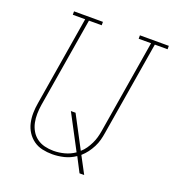

<svg xmlns="http://www.w3.org/2000/svg" viewBox="-141 -844 910 1005"><g transform="rotate(20 313.5 -341.5)"><path d="M416 52 374 -29Q345 -9 312 -1Q279 7 247 7Q218 7 191 1Q164 -5 142.5 -20.5Q121 -36 106.5 -58.5Q92 -81 86 -107.5Q80 -134 80.5 -162.5Q81 -191 86 -219L168 -716H99V-735H260V-716H189L106 -216Q102 -191 101.5 -165.5Q101 -140 106 -116.5Q111 -93 123 -72.5Q135 -52 154 -38Q173 -24 197 -18Q221 -12 247 -12Q277 -12 307.5 -20Q338 -28 364 -46L262 -239H288L382 -61Q397 -74 408 -90Q419 -106 427.5 -123.5Q436 -141 441 -159Q446 -177 449 -195L535 -716H466V-735H627V-716H556L469 -192Q466 -172 460.5 -151.5Q455 -131 445 -111.5Q435 -92 422 -74.5Q409 -57 392 -42L442 52Z"/></g></svg>

Font: Iosevka HT Thin Extended
Style: Italic
Weight: 100
Width: 7
Italic angle: -9°
Monospace: yes
Designer: Belleve Invis
Foundry: Belleve Invis
Version: Version 32.3.0; ttfautohint (v1.8.4)